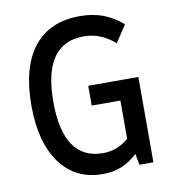

<svg xmlns="http://www.w3.org/2000/svg" viewBox="-77 -730 735 811"><g transform="rotate(-10 290.0 -325.0)"><path d="M300 12Q183 12 117.5 -77.5Q52 -167 52 -325Q52 -489 120.5 -575.5Q189 -662 319 -662Q373 -662 416.5 -646Q460 -630 501 -595L453 -522Q393 -575 320 -575Q146 -575 146 -325Q146 -75 316 -75Q378 -75 426 -117V-281H303V-366H518V0H458L449 -48Q416 -17 380 -2.5Q344 12 300 12Z"/></g></svg>

Font: Sometype Mono Medium
Style: Regular
Weight: 500
Monospace: yes
Designer: Ryoichi Tsunekawa
Foundry: Dharma Type
Version: Version 1.000; ttfautohint (v1.8.3)